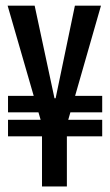

<svg xmlns="http://www.w3.org/2000/svg" viewBox="-20 -674 393 687"><path d="M8.7 -186.3V-245.3H345.7V-186.3ZM8.7 -272V-331H152.7V-272ZM219.3 -272V-331H345.7V-272ZM130.3 -6.7V-228.3L7.3 -653.7H104L175 -322.3H179L248 -653.7H341.3L219.3 -228.3V-6.7Z"/></svg>

Font: Bricolage Grotesque 96pt ExtraBold Condensed
Style: Regular
Weight: 800
Width: 3
Version: Version 1.001;gftools[0.9.33.dev8+g029e19f]